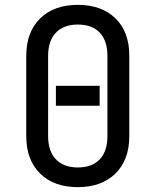

<svg xmlns="http://www.w3.org/2000/svg" viewBox="-20 -760 640 790"><path d="M300 10Q202 10 145 -46Q88 -102 88 -200V-530Q88 -628 145 -684Q202 -740 300 -740Q398 -740 455 -684.5Q512 -629 512 -531V-200Q512 -102 455 -46Q398 10 300 10ZM300 -71Q359 -71 390.5 -104.5Q422 -138 422 -200V-530Q422 -592 390.5 -625.5Q359 -659 300 -659Q242 -659 210 -625.5Q178 -592 178 -530V-200Q178 -138 210 -104.5Q242 -71 300 -71ZM210 -325V-407H390V-325Z"/></svg>

Font: JetBrains Mono NL
Style: Regular
Weight: 400
Monospace: yes
Designer: Philipp Nurullin, Konstantin Bulenkov
Foundry: JetBrains
Version: Version 2.305; ttfautohint (v1.8.4.7-5d5b)